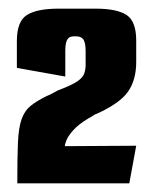

<svg xmlns="http://www.w3.org/2000/svg" viewBox="-20 -661 354 444"><path d="M20 -237Q20 -297 21.5 -331.5Q23 -366 30 -385.5Q37 -405 50.5 -416Q64 -427 88 -439Q96 -442 102 -445.5Q108 -449 114 -452Q146 -464 159 -473Q172 -482 175 -491.5Q178 -501 178 -510V-542Q178 -562 173 -569.5Q168 -577 156 -577H152Q143 -577 139 -573.5Q135 -570 133 -563Q131 -556 131 -545V-484L19 -504V-566Q19 -612 42.5 -626.5Q66 -641 115 -641H201Q250 -641 272.5 -626.5Q295 -612 295 -567V-518Q295 -476 276 -449Q257 -422 204 -398Q200 -397 195 -393.5Q190 -390 184 -387Q161 -373 149.5 -360Q138 -347 134 -337.5Q130 -328 130 -323L295 -324L279 -237Z"/></svg>

Font: Smooch Sans ExtraBold
Style: Regular
Weight: 800
Designer: Robert E. Leuschke
Foundry: Robert E. Leuschke
Version: Version 1.010